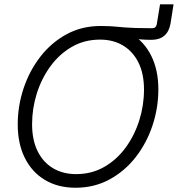

<svg xmlns="http://www.w3.org/2000/svg" viewBox="-20 -858 823 888"><path d="M439.9 -687 448.2 -737.8Q472.2 -737.8 488.8 -736.8Q505.4 -735.8 520.8 -734.4Q536.1 -732.9 556.4 -731.2Q576.7 -729.5 606.9 -728.5Q637.2 -727.5 683.6 -727.5Q701.7 -727.5 705.1 -746.1L720.2 -837.9H782.7L768.6 -749Q762.2 -711.9 740 -692.9Q717.8 -673.8 680.2 -673.8Q652.8 -673.8 631.3 -675.8Q609.9 -677.7 585.7 -680.2Q561.5 -682.6 527.1 -684.8Q492.7 -687 439.9 -687ZM329.6 10.3Q247.6 10.3 187.5 -25.9Q127.4 -62 94.7 -127.9Q62 -193.8 62 -282.7Q62 -368.2 89.1 -449.5Q116.2 -530.8 166.7 -595.9Q217.3 -661.1 287.8 -699.5Q358.4 -737.8 445.3 -737.8Q527.3 -737.8 587.2 -701.7Q647 -665.5 679.7 -599.6Q712.4 -533.7 712.4 -444.8Q712.4 -358.9 685.3 -277.6Q658.2 -196.3 607.7 -131.3Q557.1 -66.4 486.6 -28.1Q416 10.3 329.6 10.3ZM332 -52.7Q404.3 -52.7 462.4 -86.2Q520.5 -119.6 561.5 -176Q602.5 -232.4 624.3 -301.8Q646 -371.1 646 -443.4Q646 -517.1 620.4 -568.6Q594.7 -620.1 549.1 -647.5Q503.4 -674.8 442.9 -674.8Q370.1 -674.8 312 -641.1Q253.9 -607.4 212.9 -551Q171.9 -494.6 150.1 -425.3Q128.4 -356 128.4 -283.7Q128.4 -210.9 153.8 -159.2Q179.2 -107.4 225.1 -80.1Q271 -52.7 332 -52.7Z"/></svg>

Font: Inter 24pt Light
Style: Italic
Weight: 300
Italic angle: -9.3988°
Designer: Rasmus Andersson
Foundry: rsms
Version: Version 4.001;git-66647c0bb